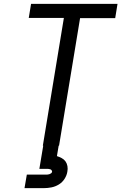

<svg xmlns="http://www.w3.org/2000/svg" viewBox="-20 -755 640 995"><path d="M202 0 311 -662H129L141 -735H589L577 -661H395L286 0ZM107 220 119 150H219Q223 150 227.5 149.5Q232 149 236.5 147.5Q241 146 245 143Q249 140 250 135Q250 135 250 135Q250 135 250 135Q250 131 247.5 127.5Q245 124 241 122.5Q237 121 232.5 120.5Q228 120 224 120H184L204 0H284L275 54Q288 58 300 64.5Q312 71 319.5 81.5Q327 92 329.5 106Q332 120 329 135Q326 154 314.5 172Q303 190 285 201Q267 212 247 216Q227 220 207 220Z"/></svg>

Font: Iosevka Curly Extended
Style: Italic
Weight: 400
Width: 7
Italic angle: -9°
Monospace: yes
Designer: Belleve Invis
Foundry: Belleve Invis
Version: Version 11.1.0; ttfautohint (v1.8.3)